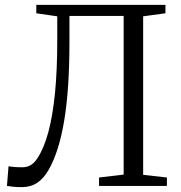

<svg xmlns="http://www.w3.org/2000/svg" viewBox="-20 -763 744 788"><path d="M70 5Q47 5 32.2 3.2Q17.5 1.5 8.5 0L15 -80.5Q23.5 -79 36.8 -77.8Q50 -76.5 72.5 -76.5Q85 -76.5 96 -80.5Q107 -84.5 116.5 -93Q126 -101.5 134.5 -115Q161 -156 178.8 -222.2Q196.5 -288.5 205.8 -382Q215 -475.5 215 -597.5V-696L129 -708.5V-743H659V-708.5L567.5 -696V-45.5L665 -34.5V0H386.5V-34.5L487.5 -46.5V-697.5H265V-592Q265 -496 259.8 -415.5Q254.5 -335 243.8 -269.8Q233 -204.5 217 -154Q201 -103.5 180 -66.5Q158.5 -29.5 132 -12.2Q105.5 5 70 5Z"/></svg>

Font: Merriweather 60pt Light
Style: Regular
Weight: 300
Version: Version 2.100